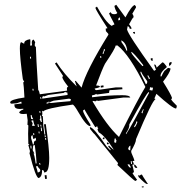

<svg xmlns="http://www.w3.org/2000/svg" viewBox="-20 -784 796 817"><path d="M555.7 -13.7Q548.8 -16.6 479.5 -82L482.4 -89.8L381.8 -213.9Q379.9 -213.9 363.3 -235.4L362.3 -243.2Q377.9 -243.2 432.6 -162.1Q447.3 -144.5 451.2 -144.5L450.2 -148.4L441.4 -159.2L440.4 -163.1L444.3 -164.1L462.9 -146.5L461.9 -150.4Q425.8 -207 400.4 -220.7Q396.5 -226.6 394.5 -235.4L398.4 -236.3Q393.6 -243.2 393.6 -247.1L385.7 -242.2Q340.8 -313.5 339.8 -318.4L333 -313.5Q334 -301.8 364.3 -254.9L365.2 -247.1H364.3Q347.7 -247.1 313.5 -306.6Q294.9 -338.9 289.1 -338.9Q175.8 -323.2 163.1 -309.6Q163.1 -312.5 160.2 -312.5H159.2L160.2 -299.8Q160.2 -293.9 158.2 -293Q158.2 -290 161.1 -290H162.1Q163.1 -285.2 164.1 -250L168.9 -211.9H172.9L167 -254.9L174.8 -255.9Q189.5 -154.3 189.5 -112.3Q189.5 -52.7 171.9 -50.8L168 -49.8Q167 -60.5 160.2 -60.5H159.2Q159.2 -31.2 144.5 -26.4Q131.8 -27.3 105.5 -131.8Q107.4 -137.7 107.4 -141.6L100.6 -167H104.5Q104.5 -170.9 100.6 -170.9L99.6 -214.8Q99.6 -234.4 100.6 -249Q100.6 -252.9 96.7 -252.9L97.7 -272.5L93.8 -299.8L79.1 -298.8Q62.5 -298.8 61.5 -306.6Q70.3 -316.4 79.1 -317.4V-321.3L64.5 -320.3Q43.9 -320.3 42 -332L41 -339.8L72.3 -343.8L70.3 -351.6L51.8 -344.7L30.3 -342.8Q23.4 -342.8 23.4 -348.6Q23.4 -360.4 84 -369.1Q81.1 -422.9 79.1 -431.6Q79.1 -435.5 83 -436.5Q78.1 -443.4 77.1 -447.3Q64.5 -539.1 64.5 -577.1Q64.5 -603.5 70.3 -604.5L83 -597.7V-599.6Q83 -613.3 108.4 -617.2L109.4 -609.4L108.4 -589.8L116.2 -590.8L115.2 -602.5Q115.2 -615.2 124 -615.2Q125 -611.3 129.9 -604.5Q127.9 -599.6 127.9 -592.8Q127.9 -585 132.8 -585V-581.1Q132.8 -552.7 142.6 -401.4Q147.5 -395.5 149.4 -382.8L265.6 -398.4L264.6 -406.2Q264.6 -414.1 270.5 -415Q247.1 -444.3 245.1 -455.1Q245.1 -459 249 -460L213.9 -513.7L220.7 -518.6Q251 -470.7 306.6 -416Q301.8 -427.7 298.8 -439.5H302.7L327.1 -411.1Q345.7 -482.4 441.4 -636.7L440.4 -640.6L430.7 -651.4L429.7 -662.1L437.5 -664.1Q386.7 -742.2 385.7 -751L392.6 -755.9Q428.7 -690.4 455.1 -673.8Q461.9 -678.7 466.8 -679.7L465.8 -683.6Q444.3 -723.6 444.3 -727.5L451.2 -732.4Q453.1 -723.6 465.8 -723.6L475.6 -724.6Q475.6 -728.5 479.5 -728.5Q469.7 -742.2 466.8 -758.8L474.6 -763.7L513.7 -710Q541 -760.7 553.7 -762.7L558.6 -755.9V-752L543 -725.6Q547.9 -719.7 548.8 -710.9Q544.9 -710 529.3 -680.7Q539.1 -668.9 540 -662.1L532.2 -661.1Q530.3 -671.9 523.4 -671.9H522.5V-669.9Q522.5 -666 520.5 -659.2Q523.4 -638.7 635.7 -482.4L643.6 -487.3L636.7 -505.9V-509.8H637.7Q643.6 -509.8 646.5 -496.1L670.9 -518.6H671.9Q676.8 -518.6 688.5 -502L689.5 -498Q663.1 -477.5 663.1 -460.9V-459H667Q678.7 -484.4 683.6 -485.4L693.4 -494.1L697.3 -495.1L706.1 -492.2Q703.1 -473.6 673.8 -436.5Q709 -379.9 711.9 -367.2Q711.9 -363.3 708 -362.3Q710 -355.5 732.4 -334Q732.4 -328.1 729.5 -322.3H728.5Q714.8 -322.3 645.5 -384.8L636.7 -364.3H637.7Q640.6 -364.3 641.6 -361.3Q628.9 -359.4 558.6 -191.4V-189.5Q558.6 -177.7 538.1 -141.6L539.1 -133.8Q551.8 -105.5 551.8 -99.6L543.9 -98.6Q548.8 -91.8 549.8 -84L543 -83L549.8 -54.7Q549.8 -48.8 543.9 -47.9Q543.9 -44.9 563.5 -18.6ZM483.4 -697.3 491.2 -699.2 490.2 -710Q483.4 -708 483.4 -702.1ZM554.7 -640.6H552.7Q546.9 -640.6 545.9 -647.5L553.7 -648.4ZM517.6 -568.4 521.5 -569.3Q516.6 -602.5 496.1 -612.3L497.1 -604.5Q516.6 -578.1 517.6 -568.4ZM108.4 -534.2 112.3 -535.2 111.3 -543 107.4 -542ZM486.3 -201.2Q569.3 -367.2 598.6 -414.1Q531.2 -551.8 479.5 -590.8L471.7 -589.8Q471.7 -579.1 426.8 -512.7Q415 -490.2 388.7 -419.9H394.5Q404.3 -419.9 405.3 -414.1Q399.4 -410.2 382.8 -407.2Q384.8 -400.4 390.6 -400.4L472.7 -412.1H500L501 -404.3Q473.6 -401.4 446.3 -400.4Q444.3 -394.5 444.3 -390.6V-388.7L392.6 -381.8Q390.6 -381.8 389.6 -384.8Q383.8 -379.9 371.1 -377.9L372.1 -370.1Q438.5 -378.9 500 -378.9Q532.2 -378.9 534.2 -369.1H505.9L396.5 -354.5Q393.6 -354.5 393.6 -357.4L385.7 -352.5Q379.9 -354.5 376 -354.5H374L375 -350.6Q434.6 -249 486.3 -201.2ZM420.9 -554.7V-556.6Q420.9 -561.5 426.8 -571.3L425.8 -575.2L421.9 -574.2V-572.3Q421.9 -567.4 417 -558.6V-554.7ZM407.2 -537.1 411.1 -538.1 410.2 -545.9 406.2 -544.9ZM585.9 -502.9 589.8 -503.9 588.9 -507.8Q546.9 -562.5 538.1 -563.5L539.1 -559.6Q540 -552.7 585.9 -502.9ZM629.9 -525.4H627.9Q621.1 -525.4 621.1 -535.2L628.9 -537.1ZM700.2 -502.9 699.2 -510.7Q699.2 -518.6 706.1 -519.5L710 -520.5V-515.6Q710 -509.8 700.2 -502.9ZM600.6 -425.8Q606.4 -427.7 606.4 -434.6V-438.5Q583 -469.7 581.1 -478.5H577.1L579.1 -470.7ZM123 -398.4 122.1 -406.2H118.2L119.1 -398.4ZM613.3 -447.3 617.2 -448.2V-452.1Q612.3 -459 611.3 -462.9H607.4L608.4 -459Q613.3 -452.1 613.3 -447.3ZM160.2 -364.3 267.6 -379.9 266.6 -390.6H263.7Q258.8 -390.6 257.8 -393.6L251 -388.7L185.5 -379.9L166 -373Q166 -376 163.1 -376L159.2 -368.2ZM409.2 -411.1 408.2 -418.9 419.9 -420.9 420.9 -413.1ZM156.2 -363.3 154.3 -371.1H151.4L152.3 -363.3ZM178.7 -342.8 186.5 -344.7 185.5 -348.6Q193.4 -345.7 198.2 -345.7Q210.9 -347.7 279.3 -353.5L282.2 -361.3L274.4 -364.3L208 -355.5L189.5 -348.6V-352.5Q181.6 -347.7 177.7 -346.7ZM627.9 -398.4Q630.9 -404.3 630.9 -411.1H627.9Q624 -411.1 618.2 -413.1V-411.1Q618.2 -407.2 616.2 -400.4H618.2Q622.1 -400.4 627.9 -398.4ZM516.6 -212.9Q543 -253.9 614.3 -388.7L613.3 -392.6Q604.5 -391.6 530.3 -254.9V-252Q530.3 -237.3 515.6 -216.8ZM152.3 -303.7 151.4 -311.5H147.5L148.4 -303.7ZM121.1 -276.4 120.1 -280.3Q115.2 -286.1 114.3 -294.9L110.4 -293.9L112.3 -278.3ZM154.3 -264.6 158.2 -265.6 154.3 -292H150.4L151.4 -283.2Q151.4 -276.4 148.4 -276.4Q153.3 -268.6 154.3 -264.6ZM117.2 -248 128.9 -249Q124 -254.9 121.1 -272.5L113.3 -270.5L114.3 -267.6L119.1 -259.8Q117.2 -253.9 117.2 -250ZM141.6 -243.2 145.5 -244.1 143.6 -255.9 139.6 -254.9ZM586.9 -301.8V-303.7Q586.9 -309.6 591.8 -318.4H587.9V-317.4Q587.9 -315.4 582 -305.7Q583 -301.8 586.9 -301.8ZM156.2 -245.1 155.3 -252.9H151.4L153.3 -245.1ZM155.3 -225.6 159.2 -226.6 157.2 -241.2H153.3ZM145.5 -215.8 148.4 -216.8 147.5 -224.6 143.6 -223.6ZM122.1 -209 126 -210 125 -217.8 121.1 -216.8ZM120.1 -168.9 124 -169.9V-173.8Q124 -185.5 133.8 -186.5L131.8 -198.2L125 -193.4H121.1L118.2 -209Q112.3 -207 112.3 -200.2V-196.3ZM551.8 -242.2Q556.6 -243.2 564.5 -263.7L563.5 -267.6L559.6 -266.6V-265.6Q559.6 -258.8 550.8 -246.1ZM170.9 -200.2 174.8 -201.2 173.8 -208H169.9ZM172.9 -188.5 176.8 -189.5 175.8 -197.3 171.9 -196.3ZM114.3 -152.3 113.3 -164.1H109.4L110.4 -152.3ZM131.8 -87.9 135.7 -88.9Q133.8 -127.9 127.9 -167L121.1 -165L119.1 -145.5L126 -130.9L122.1 -129.9Q126 -129.9 131.8 -87.9ZM417 -191.4Q417 -199.2 423.8 -200.2L424.8 -192.4ZM474.6 -175.8 473.6 -179.7Q473.6 -183.6 476.6 -183.6Q471.7 -191.4 471.7 -195.3L467.8 -194.3L465.8 -178.7ZM435.5 -169.9 434.6 -177.7Q442.4 -177.7 443.4 -170.9ZM534.2 -144.5 535.2 -164.1Q529.3 -164.1 525.4 -151.4Q527.3 -144.5 533.2 -144.5ZM152.3 -83 150.4 -90.8 146.5 -89.8 148.4 -83ZM140.6 -49.8Q151.4 -52.7 151.4 -57.6L150.4 -63.5Q141.6 -71.3 140.6 -77.1L132.8 -76.2Q138.7 -61.5 140.6 -49.8ZM538.1 -85.9 542 -86.9 540 -98.6 536.1 -97.7ZM171.9 -22.5 169.9 -38.1 177.7 -39.1 179.7 -23.4ZM536.1 -70.3V-74.2Q531.2 -81.1 530.3 -85L522.5 -84Q530.3 -70.3 535.2 -70.3ZM560.5 -69.3Q550.8 -69.3 550.8 -83V-84Q556.6 -84 564.5 -70.3ZM609.4 -1H605.5Q598.6 -1 569.3 -31.2L568.4 -39.1H569.3Q572.3 -39.1 573.2 -36.1L580.1 -41H584Q584 -39.1 609.4 -1ZM584 13.7 583 9.8 590.8 8.8 591.8 12.7Z"/></svg>

Font: Blackcraft
Style: Regular
Weight: 400
Designer: GGBotNet
Foundry: GGBotNet
Version: 1.00